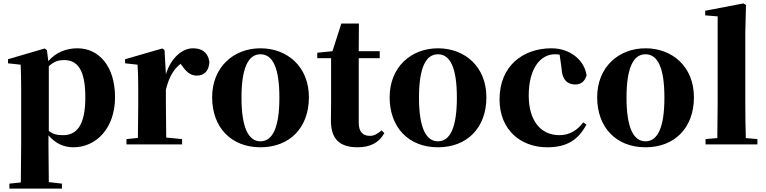

<svg xmlns="http://www.w3.org/2000/svg" viewBox="-20 -846 4487 1125"><path d="M410 17C543 17 654 -94 654 -276C654 -461 557 -563 434 -563C368 -563 309 -540 263 -488L255 -552L242 -562L27 -499V-475L101 -467C103 -419 104 -385 104 -320V7L102 223L35 230V259H343V230L266 221L264 6V-53C305 -5 354 17 410 17ZM266 -458C299 -488 325 -494 355 -494C434 -494 480 -438 480 -275C480 -108 427 -54 349 -54C316 -54 291 -59 266 -79Z M952 -321C971 -395 996 -439 1038 -472L1045 -463C1071 -426 1095 -403 1133 -403C1183 -403 1205 -438 1207 -484C1197 -544 1158 -563 1110 -563C1051 -563 983 -511 952 -411L944 -553L931 -562L713 -499V-475L786 -467C789 -419 790 -387 790 -321V-238C790 -182 789 -96 788 -38L721 -31V0H1047V-31L954 -40L952 -238Z M1506 17C1677 17 1790 -97 1790 -276C1790 -455 1664 -563 1506 -563C1349 -563 1223 -453 1223 -276C1223 -100 1334 17 1506 17ZM1506 -18C1435 -18 1395 -100 1395 -274C1395 -449 1435 -528 1506 -528C1578 -528 1617 -449 1617 -274C1617 -100 1578 -18 1506 -18Z M2075 17C2152 17 2202 -12 2232 -66L2216 -82C2189 -60 2172 -50 2147 -50C2107 -50 2082 -73 2082 -127V-505H2205V-546H2082L2083 -708H1980L1928 -546L1839 -537V-505H1920V-249C1920 -208 1919 -179 1919 -139C1919 -29 1973 17 2075 17Z M2546 17C2717 17 2830 -97 2830 -276C2830 -455 2704 -563 2546 -563C2389 -563 2263 -453 2263 -276C2263 -100 2374 17 2546 17ZM2546 -18C2475 -18 2435 -100 2435 -274C2435 -449 2475 -528 2546 -528C2618 -528 2657 -449 2657 -274C2657 -100 2618 -18 2546 -18Z M3186 17C3299 17 3367 -24 3416 -116L3397 -129C3363 -82 3316 -54 3258 -54C3148 -54 3078 -139 3078 -286C3078 -440 3143 -528 3232 -528C3241 -528 3250 -527 3259 -526L3270 -449C3273 -375 3308 -351 3350 -351C3384 -351 3406 -368 3417 -404C3405 -493 3321 -563 3211 -563C3045 -563 2907 -460 2907 -264C2907 -82 3034 17 3186 17Z M3762 17C3933 17 4046 -97 4046 -276C4046 -455 3920 -563 3762 -563C3605 -563 3479 -453 3479 -276C3479 -100 3590 17 3762 17ZM3762 -18C3691 -18 3651 -100 3651 -274C3651 -449 3691 -528 3762 -528C3834 -528 3873 -449 3873 -274C3873 -100 3834 -18 3762 -18Z M4182 0H4418V-31L4350 -37C4348 -102 4347 -173 4347 -238V-656L4351 -817L4336 -826L4112 -783V-756L4185 -750V-238L4183 -37L4114 -31V0Z"/></svg>

Font: Noto Serif CJK HK Black
Style: Regular
Weight: 900
Designer: Ryoko NISHIZUKA 西塚涼子 (kana & ideographs); Frank Grießhammer (Latin, Greek & Cyrillic); Wenlong ZHANG 张文龙 (bopomofo); San
Foundry: Adobe
Version: Version 2.001;hotconv 1.1.0;makeotfexe 2.6.0